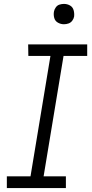

<svg xmlns="http://www.w3.org/2000/svg" viewBox="-20 -962 472 982"><path d="M15 0H317V-60H203L305 -676H426V-735H124L125 -676H238L136 -60H15ZM307 -838Q319 -838 330.5 -842Q342 -846 349.5 -856Q357 -866 359 -877Q361 -894 356.5 -910Q352 -926 338 -934Q324 -942 307 -942Q296 -942 284.5 -938.5Q273 -935 265.5 -924.5Q258 -914 256 -903Q253 -886 257.5 -870Q262 -854 276.5 -846Q291 -838 307 -838Z"/></svg>

Font: Iosevka Sparkle Light Oblique
Style: Regular
Weight: 300
Italic angle: -9°
Designer: Belleve Invis
Foundry: Belleve Invis
Version: Version 4.5.0; ttfautohint (v1.8.3)